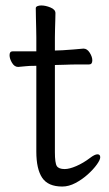

<svg xmlns="http://www.w3.org/2000/svg" viewBox="-20 -665 400 703"><path d="M113 -424H108Q86 -424 74 -422.5Q62 -421 47 -420H46Q33 -420 24 -435Q15 -450 15 -463Q15 -477 26 -477H113V-528Q113 -538 112.5 -559Q112 -580 111.5 -602Q111 -624 111 -635Q111 -640 117 -642.5Q123 -645 131 -645Q147 -645 165 -637.5Q183 -630 183 -617Q183 -609 182.5 -592.5Q182 -576 181.5 -558Q181 -540 181 -528V-480L209 -481Q227 -482 251 -484Q275 -486 285 -487H286Q299 -487 308.5 -472Q318 -457 318 -444Q318 -429 306 -429Q296 -429 268 -429Q240 -429 220 -428L181 -427V-108Q181 -68 188 -57Q195 -46 217 -46Q234 -46 259.5 -57Q285 -68 310 -87Q327 -100 337 -100Q347 -100 347 -89Q347 -80 334.5 -62.5Q322 -45 301.5 -26.5Q281 -8 256.5 5Q232 18 208 18Q156 18 134.5 -14Q113 -46 113 -110Z"/></svg>

Font: QiushuiShotai
Style: Regular
Weight: 600
Designer: Fontworks Inc.
Foundry: Fontworks Inc.
Version: Version 1.250